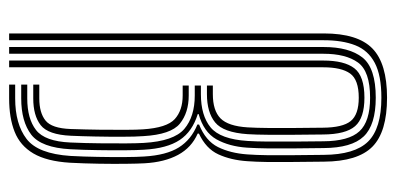

<svg xmlns="http://www.w3.org/2000/svg" viewBox="-238 -608 847 410"><g transform="rotate(90 185.0 -403.5)"><path d="M51.9 0V-672Q51.9 -744.4 84 -775.7Q116.1 -807 189.1 -807Q262.2 -807 293.8 -775.7Q325.3 -744.4 325.7 -672Q326.1 -632.8 326.4 -603.2Q326.6 -573.5 326.4 -550.7Q326.1 -527.8 324.7 -508.4Q322.3 -473.3 310.1 -446.8Q298 -420.4 265.8 -405.3V-402.6Q295.6 -389.6 311.2 -360.8Q326.8 -332 329.2 -289Q330 -274.7 330.3 -248.8Q330.6 -223 330.1 -191.7Q329.6 -160.4 328 -129.8Q324.9 -80.2 308.2 -51.8Q291.5 -23.5 262 -11.8Q232.5 0 190.5 0H161.1V-12.9H190.5Q245.4 -12.9 277.1 -37.2Q308.9 -61.4 313.5 -131.2Q315 -159.1 315.5 -189.8Q316.1 -220.6 315.9 -247.1Q315.7 -273.5 314.7 -288.3Q311.9 -335.9 295.3 -362.4Q278.7 -389 246.4 -402V-405.6Q281.3 -419.6 294.5 -445.9Q307.6 -472.3 310.2 -508.4Q311.6 -528 311.9 -551.7Q312.1 -575.5 311.9 -605Q311.6 -634.6 311.2 -671.6Q310.8 -738.1 282.8 -766.5Q254.8 -794.9 189.1 -794.9Q141.5 -794.9 114.8 -780.8Q88 -766.7 77.2 -739.2Q66.4 -711.8 66.4 -671.6V0ZM80.9 0H95.3V-671.2Q95.3 -719 114 -744.9Q132.7 -770.8 189.1 -770.8Q240 -770.8 260.9 -748Q281.9 -725.3 282.2 -670.7Q282.6 -639.8 282.8 -609.3Q283 -578.8 282.8 -552.9Q282.6 -527 281.5 -509.4Q277.8 -450.8 252.4 -430.1Q227.1 -409.5 181.6 -409.5H163.2V-396.4H184.3Q229.5 -396.4 255.8 -374.1Q282 -351.7 285.7 -287.4Q286.5 -273.9 286.7 -249Q286.9 -224.1 286.5 -193.3Q286.2 -162.4 284.8 -130.7Q282.4 -76.2 258.1 -57.4Q233.9 -38.7 190.5 -38.7H161.1V-25.8H190.5Q240 -25.8 268 -47.2Q295.9 -68.7 299.2 -131.1Q300.7 -159.2 301.1 -190Q301.6 -220.7 301.4 -247.1Q301.2 -273.4 300.2 -287.9Q297.4 -337.3 279.4 -364.3Q261.4 -391.3 224.1 -402.8V-404.7Q262.5 -415.4 277.9 -442.5Q293.2 -469.7 295.8 -507.9Q297.1 -528.3 297.4 -552.8Q297.7 -577.3 297.4 -606.8Q297.1 -636.3 296.7 -671.1Q296.4 -731.6 271.8 -757.2Q247.3 -782.9 189.1 -782.9Q125.8 -782.9 103.3 -754.5Q80.9 -726.1 80.9 -671.5ZM109.8 0V-670.8Q109.8 -715.8 126.3 -737.2Q142.8 -758.7 189.1 -758.7Q232.5 -758.7 249.9 -738.8Q267.4 -718.8 267.7 -670.1Q268.1 -639.1 268.3 -608.8Q268.5 -578.4 268.3 -552.6Q268.1 -526.8 267 -509.2Q263.5 -457.5 241.9 -439.9Q220.4 -422.4 181.4 -422.4H163.2V-435H181.4Q216.6 -435 233.3 -451.4Q249.9 -467.8 252.5 -509.4Q253.6 -527.9 253.8 -553.5Q254 -579.2 253.8 -609Q253.6 -638.9 253.2 -669.7Q252.9 -712.3 239 -729.4Q225.1 -746.6 189.1 -746.6Q150.8 -746.6 137.5 -728.2Q124.2 -709.7 124.2 -670.7V0ZM161.1 -51.5H190.5Q227.3 -51.5 247.8 -67.4Q268.2 -83.3 270.4 -132Q271.4 -154 272 -183.8Q272.6 -213.6 272.5 -241.7Q272.5 -269.8 271.2 -286.6Q267.8 -345.6 244.5 -364.6Q221.1 -383.5 184.3 -383.5H163.2V-370.6H184.3Q216.1 -370.6 234.8 -353.7Q253.4 -336.7 256.7 -285.7Q257.6 -273.1 257.7 -249Q257.9 -225 257.5 -194.5Q257.1 -164 256 -131.4Q254.5 -90.9 237.9 -77.7Q221.4 -64.4 190.5 -64.4H161.1Z"/></g></svg>

Font: Big Shoulders Inline Thin
Style: Regular
Weight: 100
Designer: Patric King
Foundry: XO Type Co
Version: Version 2.002